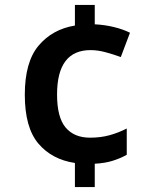

<svg xmlns="http://www.w3.org/2000/svg" viewBox="-20 -744 617 774"><path d="M362 -646Q402 -644 439 -635Q476 -626 504 -612L467 -514Q437 -525 405.5 -533.5Q374 -542 345 -542Q210 -542 210 -363Q210 -271 244.5 -230Q279 -189 343 -189Q386 -189 422 -199Q458 -209 491 -226V-120Q464 -105 433 -95.5Q402 -86 362 -84V10H282V-87Q189 -101 134.5 -165.5Q80 -230 80 -362Q80 -494 135.5 -560Q191 -626 282 -641V-724H362Z"/></svg>

Font: Noto Sans Canadian Aboriginal SemiBold
Style: Regular
Weight: 600
Designer: Monotype Design Team, Typotheque's Kevin King
Foundry: Monotype Imaging Inc.
Version: Version 2.004; ttfautohint (v1.8.4.7-5d5b)